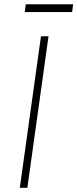

<svg xmlns="http://www.w3.org/2000/svg" viewBox="-20 -896 369 916"><path d="M74.5 0 175.5 -723H211.5L110.5 0ZM98 -838.5 103 -875.5H329L324 -838.5Z"/></svg>

Font: Public Sans Thin
Style: Italic
Weight: 100
Italic angle: -8°
Designer: The Public Sans project authors (U.S. Web Design System). Libre Franklin designed by Pablo Impallari and Rodrigo Fuenzal
Version: Version 2.000